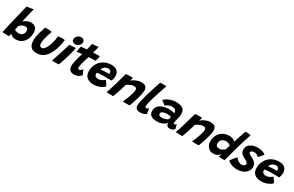

<svg xmlns="http://www.w3.org/2000/svg" viewBox="214 -2305 6008 3930"><g transform="rotate(30 3217.5 -340.0)"><path d="M6.2 3.5Q9.8 -14 18.8 -54.9Q27.9 -95.9 40.9 -151.9Q53.9 -208 69 -272.2Q84.1 -336.4 99.5 -401.1Q114.9 -465.9 129.1 -524.2Q143.4 -582.5 154.4 -627.2Q165.5 -671.9 171.5 -694.4Q178.5 -695.8 221.8 -703.1Q265.1 -710.4 327.1 -719.4Q318.8 -687.8 305.4 -634.6Q292.1 -581.4 277.4 -517.2Q262.8 -453.1 249.2 -387.8Q263.1 -399.6 280.9 -412.2Q298.8 -424.9 319.8 -435.6Q340.8 -446.4 364.7 -453Q388.6 -459.6 414.9 -459.6Q490 -459.6 529.1 -417.9Q568.1 -376.2 568.1 -291.4Q568.1 -232.9 550.6 -180.4Q533 -127.9 499.7 -87.4Q466.4 -47 418.8 -23.9Q371.2 -0.8 311.4 -0.8Q275.5 -0.8 247.5 -10.6Q219.5 -20.5 201.7 -33.8Q183.9 -47.1 178.4 -56.9Q174.9 -42.4 170.1 -20.3Q165.4 1.8 164 9.5Q127.4 9.6 81.8 8.4Q36.1 7.2 6.2 3.5ZM203.8 -169.1Q210.4 -163.9 224.6 -156.8Q238.9 -149.8 258.3 -144.5Q277.8 -139.2 299.5 -139.2Q338.4 -139.2 365.9 -154.5Q393.5 -169.8 408.4 -197.2Q423.2 -224.8 423.2 -260.6Q423.2 -293.8 409.8 -312.7Q396.2 -331.6 359.2 -331.6Q327.6 -331.6 301.5 -320.1Q275.4 -308.6 255.8 -292.9Q236.2 -277.2 224.1 -264.9Q223.5 -260.6 221.3 -251.1Q219.1 -241.5 216.6 -229.4Q214.1 -217.4 211.4 -205.1Q208.8 -192.9 206.8 -183.2Q204.9 -173.6 203.8 -169.1Z M1032.6 -489.1Q1046.4 -493.4 1070.4 -495.8Q1094.5 -498.1 1116.6 -498.1Q1135.2 -498.1 1157.4 -496.6Q1179.6 -495.1 1192.9 -492.8Q1188.2 -452.2 1180.9 -411.2Q1173.5 -370.1 1162.9 -330.1Q1143.1 -256.2 1114.1 -191.2Q1085.1 -126.2 1044.4 -76.8Q1003.8 -27.2 949.2 0.9Q894.6 29.1 823.8 29.1Q755.9 29.1 715 5Q674.1 -19.1 656.1 -63Q638 -106.9 638 -165.8Q638 -215.4 648.8 -272.4Q659.6 -329.5 677.6 -390.3Q695.5 -451.1 715.9 -511.2Q729.8 -512.2 751 -513Q772.2 -513.8 789.6 -513.5Q814.6 -513.2 839.1 -510.7Q863.5 -508.1 877.1 -503.6Q858.5 -453.1 841.1 -397.2Q823.6 -341.4 812.4 -289.7Q801.2 -238 801.2 -198.8Q801.2 -159.5 815.1 -138.6Q829 -117.6 858.4 -117.6Q891.4 -117.6 918.3 -145.7Q945.2 -173.8 966.8 -221.1Q988.4 -268.5 1004.2 -326.5Q1016.4 -370.2 1023.7 -411.1Q1031 -451.9 1032.6 -489.1Z M1334.9 -0.8Q1326 -0.2 1301.8 1.4Q1277.6 3 1251.2 3Q1231.9 3 1212.6 1.9Q1193.2 0.8 1174.6 -1.6Q1179.6 -12.6 1190 -42.8Q1200.4 -72.9 1214.5 -115.4Q1228.6 -158 1244.2 -206.1Q1259.8 -254.2 1274.8 -301.8Q1289.8 -349.2 1302.1 -389.5Q1314.5 -429.8 1322 -455.6Q1339.5 -457.2 1367.5 -458.9Q1395.5 -460.5 1423.6 -461.8Q1451.6 -463 1469.4 -463Q1468 -446.9 1460.4 -410.7Q1452.8 -374.5 1441.2 -332.1Q1429.1 -286.5 1414.1 -235.5Q1399.1 -184.5 1383.9 -136.8Q1368.6 -89.1 1355.8 -52.8Q1342.9 -16.5 1334.9 -0.8ZM1422.5 -523.4Q1384.9 -523.4 1359.8 -542.3Q1334.8 -561.2 1334.8 -593.4Q1334.8 -627.6 1352.4 -654.6Q1370.1 -681.5 1398.8 -697.3Q1427.5 -713.1 1461 -713.1Q1495.4 -713.1 1517.4 -692.5Q1539.5 -671.9 1539.5 -640.6Q1539.5 -609.5 1523.4 -582.8Q1507.4 -556 1480.8 -539.7Q1454.2 -523.4 1422.5 -523.4Z M1870.5 -54.1Q1856.5 -35.9 1833.9 -17.8Q1811.2 0.2 1777.9 12.1Q1744.6 24 1698.6 24Q1631.2 24 1601.5 -14.9Q1571.8 -53.8 1571.8 -109.8Q1571.8 -128.8 1576.6 -159.1Q1581.5 -189.5 1589.4 -225.2Q1597.4 -261 1607 -297.6Q1616.6 -334.2 1626.5 -366.9Q1636.4 -399.6 1644.8 -423Q1604.5 -419 1569.5 -414.1Q1534.5 -409.2 1521.1 -406.4Q1523.4 -434.2 1528.5 -463.3Q1533.6 -492.4 1538.4 -513.9Q1543.1 -535.4 1544.5 -540.6Q1574.8 -544.4 1608.6 -547.6Q1642.4 -550.8 1678.9 -552.5Q1684.4 -572.6 1689.9 -594.1Q1695.5 -615.5 1700.1 -635.9Q1704.8 -654.6 1708.8 -673.4Q1712.9 -692.1 1715.1 -703.4L1863.9 -716.6Q1863.1 -713.2 1860 -700.9Q1856.9 -688.5 1852.2 -670.4Q1847.6 -652.4 1842 -631.5Q1838 -616.1 1833.4 -597.9Q1828.8 -579.6 1824 -559.9Q1840.6 -560.9 1863 -562Q1885.4 -563.1 1898.6 -563.5Q1920.1 -564.6 1937 -564.8Q1953.9 -565 1965.2 -564.9Q1976.5 -564.8 1980 -564.6Q1977 -540.9 1968.7 -505.1Q1960.4 -469.4 1952.6 -441.8Q1947.6 -441.9 1919.6 -441.1Q1891.6 -440.4 1865.1 -438.5Q1847.1 -437.4 1825.8 -435.8Q1804.5 -434.2 1787.4 -433.1Q1779.4 -410 1769.8 -380Q1760.2 -350 1750.9 -317.2Q1741.5 -284.4 1733.8 -253.2Q1726.1 -222.1 1721.4 -196.8Q1716.8 -171.4 1716.8 -156.1Q1716.8 -136.1 1722.8 -124.8Q1728.9 -113.5 1748.1 -113.5Q1764 -113.5 1777.4 -122.3Q1790.8 -131.1 1801.3 -143.2Q1811.9 -155.2 1819.4 -165.5Q1822.1 -161.2 1829.6 -145.2Q1837.1 -129.2 1845.9 -109.6Q1854.6 -90 1861.6 -74.2Q1868.5 -58.4 1870.5 -54.1Z M2400.8 -90.2Q2382.6 -73.2 2358.1 -56.7Q2333.5 -40.1 2302.1 -26.8Q2270.8 -13.5 2231.9 -5.4Q2193 2.6 2146.2 2.6Q2051.1 2.6 1993.8 -46.4Q1936.4 -95.4 1936.4 -188.5Q1936.4 -266.8 1962.5 -330Q1988.6 -393.2 2035 -438.4Q2081.4 -483.6 2143.1 -508Q2204.8 -532.4 2276.4 -532.4Q2364.8 -532.4 2412.8 -489.4Q2460.9 -446.5 2460.9 -369.2Q2460.9 -340.1 2453.9 -309.4Q2446.9 -278.8 2433.6 -252.5Q2426.8 -252.9 2402.2 -253.2Q2377.6 -253.5 2346.2 -253.8Q2314.8 -254.1 2286.9 -254.3Q2259 -254.5 2245.5 -254.2Q2217.4 -254 2188.3 -252.2Q2159.2 -250.5 2135 -248.1Q2110.8 -245.6 2095.9 -243Q2091.5 -231.1 2091.5 -212.6Q2091.5 -191.1 2103.3 -175.5Q2115.1 -159.9 2135.6 -151.7Q2156 -143.5 2181.9 -143.5Q2205 -143.5 2225.2 -149.1Q2245.5 -154.8 2263.1 -164.2Q2280.8 -173.8 2296.6 -185Q2312.5 -196.2 2326.9 -207.4Q2329.4 -204.9 2339.5 -192.2Q2349.6 -179.5 2362.2 -161.4Q2374.9 -143.2 2385.9 -124.3Q2396.9 -105.4 2400.8 -90.2ZM2125.1 -336.2Q2136.9 -338.1 2155.9 -340Q2175 -341.9 2199.6 -343.3Q2224.2 -344.8 2252.5 -345Q2268.8 -345.2 2284.2 -345.2Q2299.6 -345.1 2310.9 -345.1Q2322.2 -345 2325.9 -344.6Q2327.6 -351 2328.3 -358.4Q2329 -365.9 2329 -372.9Q2328.6 -389.6 2320.8 -403.6Q2312.9 -417.6 2297.2 -426.1Q2281.5 -434.6 2257.2 -434.6Q2225.2 -434.6 2197.3 -420.6Q2169.4 -406.5 2150.5 -384Q2131.6 -361.5 2125.1 -336.2Z M2623.5 6.8Q2608.1 6.9 2586.1 6.8Q2564.1 6.6 2541.6 6.2Q2523.4 5.5 2499.4 4.4Q2475.5 3.2 2466.2 2.4Q2482 -39.2 2499.4 -92.2Q2516.9 -145.2 2536.1 -209.8Q2555.4 -274.4 2577.1 -351Q2598.8 -427.6 2622.4 -516.5Q2642.1 -519 2668.8 -520.6Q2695.4 -522.1 2721.6 -522.1Q2740.2 -522.1 2757.4 -521.2Q2774.6 -520.2 2787 -518.1Q2786.1 -513.6 2782.4 -499.3Q2778.8 -485 2774.2 -468.6Q2769.6 -452.1 2765.8 -440.4Q2783.2 -459.2 2818.3 -480.2Q2853.4 -501.1 2896.6 -515.6Q2939.8 -530 2981 -530Q3057.1 -530 3089.4 -499.3Q3121.6 -468.6 3121.6 -407.8Q3121.6 -372.6 3111.2 -322.6Q3100.9 -272.6 3084.2 -215.7Q3067.6 -158.8 3048.1 -102.4Q3028.6 -46 3010.1 1.5Q2999.4 2.5 2977.8 3.3Q2956.2 4.1 2932.1 4.1Q2906.5 4.1 2883.8 3.4Q2861 2.6 2850.5 1.5Q2865.1 -29.6 2883.6 -74.2Q2902 -118.8 2919.2 -166.8Q2936.5 -214.8 2947.6 -257.2Q2958.8 -299.8 2958.8 -326.5Q2958.8 -355 2944.3 -370.9Q2929.9 -386.8 2894.9 -386.8Q2865.4 -386.8 2835.1 -376.4Q2804.8 -366.1 2777.9 -351Q2751 -335.9 2731.1 -321.1Q2709.4 -242.1 2688.8 -178.4Q2668.1 -114.6 2651.5 -67.9Q2634.9 -21.2 2623.5 6.8Z M3406.4 -23.4Q3387.9 -8.6 3350.3 5.8Q3312.8 20.1 3266 20.1Q3206.5 20.1 3176.8 -6.8Q3147 -33.8 3147 -82Q3147 -111.2 3155.9 -157.9Q3164.9 -204.5 3179.8 -261.9Q3194.8 -319.2 3213.2 -381.6Q3231.6 -443.9 3251.3 -505.1Q3271 -566.2 3288.9 -620.2Q3306.9 -674.2 3320.2 -714.5Q3356.8 -717 3386.9 -717Q3406.2 -717 3425.1 -716.1Q3443.9 -715.1 3466.4 -713Q3444.5 -649.1 3423.9 -587.9Q3403.4 -526.8 3385.2 -470.4Q3367 -414 3351.8 -364.5Q3336.5 -315 3325.6 -274.4Q3314.6 -233.8 3308.6 -203.9Q3302.5 -174 3302.5 -157.1Q3302.5 -140 3308.5 -130Q3314.5 -120 3329.6 -120Q3347 -120 3359.9 -127.6Q3372.9 -135.2 3383.5 -147.5Q3385.2 -141.4 3388.7 -123.6Q3392.1 -105.8 3395.9 -84.1Q3399.6 -62.5 3402.8 -45.2Q3405.9 -28 3406.4 -23.4Z M3654.2 8.6Q3568.8 8.6 3517.1 -24.6Q3465.4 -57.8 3465.4 -135.5Q3465.4 -191.1 3490.1 -229.6Q3514.9 -268.1 3556.8 -291.6Q3598.6 -315 3650.7 -325.6Q3702.8 -336.2 3757.6 -336.2Q3783.5 -336.2 3808.7 -332.4Q3833.9 -328.5 3852.9 -322.9Q3872 -317.4 3878.4 -312.2Q3879.4 -320.8 3878.8 -335.9Q3878.1 -351 3874 -362Q3866.9 -387.4 3843.1 -399.9Q3819.2 -412.5 3779.6 -412.5Q3751.4 -412.5 3722.7 -403.6Q3694 -394.6 3670.6 -380.2Q3647.1 -365.9 3633 -349.8L3532.4 -428.6Q3578.8 -475.8 3652.2 -505.6Q3725.6 -535.4 3805.9 -535.4Q3904.1 -535.4 3960.1 -498.2Q4016 -461.1 4016 -372.6Q4016 -346.2 4010.6 -315.9Q4005.1 -285.5 3997 -255.8Q3988.9 -226 3982.6 -197.2Q3976.4 -168.5 3976.4 -145.9Q3976.4 -131.9 3981.2 -127.4Q3986.1 -122.9 3995.2 -122.9Q4008.6 -122.9 4019.1 -130.1Q4029.5 -137.2 4037.2 -150.4L4064.8 -50.1Q4052.8 -27 4023.9 -11.4Q3995 4.1 3955.9 4.1Q3914.4 4.1 3893.1 -18.3Q3871.9 -40.8 3871.9 -85.2Q3859.4 -62.5 3828 -40.9Q3796.6 -19.2 3752.1 -5.3Q3707.5 8.6 3654.2 8.6ZM3710.4 -108.9Q3734.1 -108.9 3760.7 -115.6Q3787.2 -122.2 3810.6 -133.2Q3834 -144.1 3847.8 -156.9Q3850.9 -172.5 3854.5 -188.9Q3858.1 -205.2 3861.6 -217Q3851.6 -221.4 3822.4 -226.6Q3793.2 -231.9 3759.5 -231.9Q3737 -231.9 3713.6 -227.8Q3690.2 -223.8 3670.4 -215.2Q3650.6 -206.6 3638.5 -193.2Q3626.4 -179.9 3626.4 -161.6Q3626.4 -133.8 3646.1 -121.3Q3665.9 -108.9 3710.4 -108.9Z M4258.5 6.8Q4243.1 6.9 4221.1 6.8Q4199.1 6.6 4176.6 6.2Q4158.4 5.5 4134.4 4.4Q4110.5 3.2 4101.2 2.4Q4117 -39.2 4134.4 -92.2Q4151.9 -145.2 4171.1 -209.8Q4190.4 -274.4 4212.1 -351Q4233.8 -427.6 4257.4 -516.5Q4277.1 -519 4303.8 -520.6Q4330.4 -522.1 4356.6 -522.1Q4375.2 -522.1 4392.4 -521.2Q4409.6 -520.2 4422 -518.1Q4421.1 -513.6 4417.4 -499.3Q4413.8 -485 4409.2 -468.6Q4404.6 -452.1 4400.8 -440.4Q4418.2 -459.2 4453.3 -480.2Q4488.4 -501.1 4531.6 -515.6Q4574.8 -530 4616 -530Q4692.1 -530 4724.4 -499.3Q4756.6 -468.6 4756.6 -407.8Q4756.6 -372.6 4746.2 -322.6Q4735.9 -272.6 4719.2 -215.7Q4702.6 -158.8 4683.1 -102.4Q4663.6 -46 4645.1 1.5Q4634.4 2.5 4612.8 3.3Q4591.2 4.1 4567.1 4.1Q4541.5 4.1 4518.8 3.4Q4496 2.6 4485.5 1.5Q4500.1 -29.6 4518.6 -74.2Q4537 -118.8 4554.2 -166.8Q4571.5 -214.8 4582.6 -257.2Q4593.8 -299.8 4593.8 -326.5Q4593.8 -355 4579.3 -370.9Q4564.9 -386.8 4529.9 -386.8Q4500.4 -386.8 4470.1 -376.4Q4439.8 -366.1 4412.9 -351Q4386 -335.9 4366.1 -321.1Q4344.4 -242.1 4323.8 -178.4Q4303.1 -114.6 4286.5 -67.9Q4269.9 -21.2 4258.5 6.8Z M5119.8 -1.5Q5121.2 -8.6 5124.1 -21.6Q5127 -34.5 5130.4 -48.2Q5133.9 -61.9 5136.2 -70.4Q5129.4 -62 5117.2 -50.1Q5105.1 -38.2 5086.2 -26.8Q5067.2 -15.2 5039.7 -7.6Q5012.1 0.1 4974.4 0.1Q4927.2 0.1 4889.1 -25.2Q4850.9 -50.5 4828.5 -93.5Q4806.1 -136.5 4806.1 -189.8Q4806.1 -274.8 4842.6 -340.1Q4879.1 -405.4 4943.7 -442.4Q5008.2 -479.5 5092 -479.5Q5129.6 -479.5 5159.9 -471Q5190.2 -462.5 5210.2 -449.7Q5230.1 -436.9 5236.1 -423.9Q5243.6 -451.5 5254.4 -485.9Q5265.2 -520.4 5277.4 -556.5Q5289.5 -592.6 5300.8 -625.6Q5312.1 -658.6 5321.2 -683.7Q5330.4 -708.8 5335 -720.2Q5364 -720.2 5399.4 -716.9Q5434.9 -713.6 5460.5 -706.4Q5401.5 -534.1 5352.2 -360.6Q5302.9 -187.1 5253.1 2.9Q5241 2.9 5215.1 2.4Q5189.2 2 5162.2 1Q5135.2 0 5119.8 -1.5ZM5032.2 -146Q5053.6 -146 5073.4 -151.5Q5093.1 -157 5110.7 -166.2Q5128.2 -175.4 5142.8 -186.1Q5157.4 -196.9 5168 -207.2Q5170.9 -217.4 5174.9 -231.6Q5178.9 -245.8 5183.1 -260.4Q5187.4 -275.1 5191.1 -288.1Q5194.9 -301.1 5197.2 -308.9Q5189.2 -319.4 5172.5 -329.2Q5155.8 -339 5134.1 -345.3Q5112.5 -351.6 5088.6 -351.6Q5031.9 -351.6 4993.8 -317.4Q4955.6 -283.1 4955.6 -225.8Q4955.6 -185.9 4977 -165.9Q4998.4 -146 5032.2 -146Z M5563.8 39.4Q5503.4 39.4 5457.2 25.1Q5411.1 10.8 5381.3 -8.6Q5351.5 -27.9 5341.1 -43.1Q5346.5 -52.1 5360.3 -70.5Q5374.1 -88.9 5391.6 -110.4Q5409 -132 5425.8 -150.6Q5442.6 -169.1 5453.9 -178.1Q5472.2 -157.4 5495.2 -137.7Q5518.2 -118 5544.1 -105.6Q5569.9 -93.1 5595.6 -93.1Q5616.6 -93.1 5635.7 -99.6Q5654.8 -106.1 5666.9 -119.6Q5679 -133 5679 -153.9Q5679 -178.6 5653.8 -197.5Q5628.5 -216.4 5590.9 -233.4Q5557.5 -249 5531.8 -269.8Q5506 -290.5 5491.4 -318.6Q5476.8 -346.8 5476.8 -383.6Q5476.8 -429 5497.1 -462.6Q5517.5 -496.2 5552.1 -518.2Q5586.6 -540.2 5629.5 -551.1Q5672.4 -561.9 5717.8 -561.9Q5778 -561.9 5828.4 -546.1Q5878.8 -530.2 5905.5 -507.1Q5900 -497.5 5884.8 -477.9Q5869.6 -458.4 5849.9 -436.2Q5830.2 -414 5809.9 -395.4Q5794.2 -413.1 5765.9 -429.1Q5737.6 -445.1 5706.6 -445.1Q5693 -445.1 5678.3 -442.8Q5663.6 -440.4 5650.8 -434.7Q5638 -429 5630.1 -419.6Q5622.2 -410.1 5622.2 -396.4Q5622.2 -378 5641.5 -363.4Q5660.8 -348.9 5698.8 -331.8Q5731.4 -317.9 5761.4 -295.4Q5791.5 -272.9 5810.8 -241.1Q5830.1 -209.2 5830.1 -167.1Q5830.1 -100.6 5792.3 -54.6Q5754.5 -8.5 5693.8 15.4Q5633 39.4 5563.8 39.4Z M6363.8 -90.2Q6345.6 -73.2 6321.1 -56.7Q6296.5 -40.1 6265.1 -26.8Q6233.8 -13.5 6194.9 -5.4Q6156 2.6 6109.2 2.6Q6014.1 2.6 5956.8 -46.4Q5899.4 -95.4 5899.4 -188.5Q5899.4 -266.8 5925.5 -330Q5951.6 -393.2 5998 -438.4Q6044.4 -483.6 6106.1 -508Q6167.8 -532.4 6239.4 -532.4Q6327.8 -532.4 6375.8 -489.4Q6423.9 -446.5 6423.9 -369.2Q6423.9 -340.1 6416.9 -309.4Q6409.9 -278.8 6396.6 -252.5Q6389.8 -252.9 6365.2 -253.2Q6340.6 -253.5 6309.2 -253.8Q6277.8 -254.1 6249.9 -254.3Q6222 -254.5 6208.5 -254.2Q6180.4 -254 6151.3 -252.2Q6122.2 -250.5 6098 -248.1Q6073.8 -245.6 6058.9 -243Q6054.5 -231.1 6054.5 -212.6Q6054.5 -191.1 6066.3 -175.5Q6078.1 -159.9 6098.6 -151.7Q6119 -143.5 6144.9 -143.5Q6168 -143.5 6188.2 -149.1Q6208.5 -154.8 6226.1 -164.2Q6243.8 -173.8 6259.6 -185Q6275.5 -196.2 6289.9 -207.4Q6292.4 -204.9 6302.5 -192.2Q6312.6 -179.5 6325.2 -161.4Q6337.9 -143.2 6348.9 -124.3Q6359.9 -105.4 6363.8 -90.2ZM6088.1 -336.2Q6099.9 -338.1 6118.9 -340Q6138 -341.9 6162.6 -343.3Q6187.2 -344.8 6215.5 -345Q6231.8 -345.2 6247.2 -345.2Q6262.6 -345.1 6273.9 -345.1Q6285.2 -345 6288.9 -344.6Q6290.6 -351 6291.3 -358.4Q6292 -365.9 6292 -372.9Q6291.6 -389.6 6283.8 -403.6Q6275.9 -417.6 6260.2 -426.1Q6244.5 -434.6 6220.2 -434.6Q6188.2 -434.6 6160.3 -420.6Q6132.4 -406.5 6113.5 -384Q6094.6 -361.5 6088.1 -336.2Z"/></g></svg>

Font: Grandstander Thin
Style: Italic
Weight: 100
Italic angle: -15°
Designer: Tyler Finck
Foundry: Etcetera Type Co
Version: Version 1.200